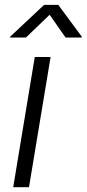

<svg xmlns="http://www.w3.org/2000/svg" viewBox="-20 -775 359 795"><path d="M34.7 0 124 -539.1H189.5L100.1 0ZM87.4 -619.6H21.5L22 -623L162.6 -754.9H221.2L318.8 -623L318.4 -619.6H251.5L185.5 -713.9Z"/></svg>

Font: Inter 18pt Light
Style: Italic
Weight: 300
Italic angle: -9.3988°
Designer: Rasmus Andersson
Foundry: rsms
Version: Version 4.001;git-66647c0bb